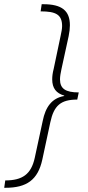

<svg xmlns="http://www.w3.org/2000/svg" viewBox="-74 -733 418 912"><path d="M-49 124 -54 159H-48C52 159 106 122 127 25L165 -152C182 -232 215 -260 293 -260L300 -294C237 -294 211 -312 211 -356C211 -370 214 -386 218 -405L252 -561C256 -580 258 -598 258 -613C258 -682 220 -713 132 -713H124L119 -679C191 -679 221 -664 221 -609C221 -597 218 -581 214 -563L181 -406C176 -387 174 -371 174 -356C174 -314 193 -290 231 -279V-277C172 -267 142 -224 129 -159L91 17C74 95 32 124 -49 124Z"/></svg>

Font: Noto Sans SemiCondensed ExtraLight
Style: Italic
Weight: 200
Width: 4
Italic angle: -12°
Designer: Monotype Design Team
Foundry: Monotype Imaging Inc.
Version: Version 2.013